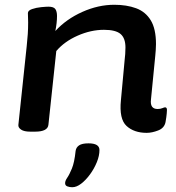

<svg xmlns="http://www.w3.org/2000/svg" viewBox="-20 -550 737 805"><path d="M595 7Q542 7 510.5 -22Q479 -51 487 -130L503 -303Q504 -313 505 -323.5Q506 -334 506 -351Q506 -390 485.5 -407.5Q465 -425 416 -425Q361 -425 305.5 -400.5Q250 -376 216 -336L183 -27Q180 2 127 2H107Q81 2 68.5 -6.5Q56 -15 57 -26L92 -357Q95 -384 96.5 -407.5Q98 -431 98 -456Q98 -467 97.5 -476Q97 -485 97 -495Q97 -506 114.5 -512Q132 -518 152.5 -520Q173 -522 183 -522Q205 -522 212 -512Q219 -502 219 -483Q219 -454 212 -420Q258 -470 325 -500Q392 -530 459 -530Q511 -530 550.5 -515.5Q590 -501 612 -465Q634 -429 634 -365Q634 -352 633 -340Q632 -328 631 -316L613 -133Q608 -93 641 -93Q652 -93 660.5 -96.5Q669 -100 672 -100Q680 -100 680 -89Q680 -86 679 -73.5Q678 -61 674 -38Q669 -13 643 -3Q617 7 595 7ZM283 235Q272 235 262.5 231.5Q253 228 253 218Q253 208 262 195Q271 182 281.5 156.5Q292 131 297 83Q299 68 311.5 59.5Q324 51 351 51Q397 51 397 79Q397 103 386 130Q375 157 357.5 181Q340 205 320.5 220Q301 235 283 235Z"/></svg>

Font: Asap Expanded Expanded SemiBold
Style: Italic
Weight: 600
Width: 7
Italic angle: -6°
Designer: Pablo Cosgaya
Foundry: Omnibus-Type
Version: Version 3.001; ttfautohint (v1.8.4.7-5d5b)